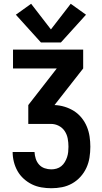

<svg xmlns="http://www.w3.org/2000/svg" viewBox="-20 -998 540 1018"><path d="M252 0Q281 0 309 -5.5Q337 -11 362 -25Q387 -39 406.5 -60.5Q426 -82 438 -108Q450 -134 454.5 -162.5Q459 -191 459 -220Q459 -247 455 -274Q451 -301 440.5 -326.5Q430 -352 412.5 -373.5Q395 -395 372 -409.5Q349 -424 322.5 -432Q296 -440 269 -441L421 -635V-735H49V-635H281L130 -441V-341H250Q272 -341 291.5 -331Q311 -321 323 -303Q335 -285 339 -263.5Q343 -242 343 -220Q343 -220 343 -220Q343 -220 343 -220Q343 -220 343 -220Q343 -220 343 -220Q343 -206 341.5 -192Q340 -178 335.5 -164.5Q331 -151 323.5 -138.5Q316 -126 305 -117Q294 -108 280 -104Q266 -100 252 -100Q234 -100 216.5 -106Q199 -112 187 -125.5Q175 -139 169.5 -156.5Q164 -174 163 -192H47Q47 -166 53.5 -140Q60 -114 73 -91Q86 -68 106 -50Q126 -32 149.5 -20.5Q173 -9 199.5 -4.5Q226 0 252 0ZM197 -773H303L436 -920L355 -978L250 -842L145 -978L64 -920Z"/></svg>

Font: Iosevka SS09
Style: Bold
Weight: 700
Monospace: yes
Designer: Belleve Invis
Foundry: Belleve Invis
Version: Version 5.2.1; ttfautohint (v1.8.3)